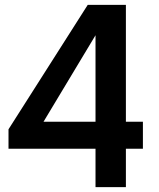

<svg xmlns="http://www.w3.org/2000/svg" viewBox="-20 -770 656 790"><path d="M568 -158H498V0H373V-158H15V-238L341 -750H498V-269H568ZM373 -269V-625L159 -269Z"/></svg>

Font: Oakes Grotesk
Style: Bold Italic
Weight: 600
Italic angle: -8°
Designer: Samuel Oakes
Foundry: Samuel Oakes
Version: Version 1.000;PS 001.000;hotconv 1.0.88;makeotf.lib2.5.64775